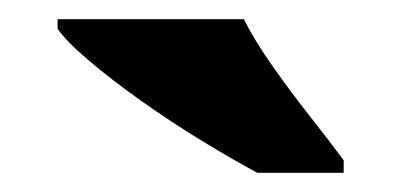

<svg xmlns="http://www.w3.org/2000/svg" viewBox="-20 -786 418 200"><path d="M248 -606Q222 -620 190 -639.5Q158 -659 127 -681Q96 -703 72.5 -723Q49 -743 40 -756V-766H234Q245 -744 264 -717Q283 -690 303.5 -664Q324 -638 338 -619V-606Z"/></svg>

Font: Noto Serif Kannada Black
Style: Regular
Weight: 900
Version: Version 2.003